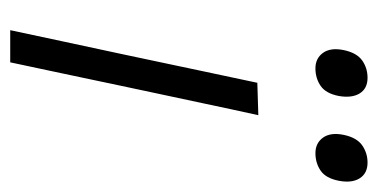

<svg xmlns="http://www.w3.org/2000/svg" viewBox="-206 -550 756 385"><g transform="rotate(90 172.5 -358.0)"><path d="M41 0Q53 -55.5 63.8 -106.8Q74.5 -158 88 -219.5L98.5 -269Q112.5 -334.5 123.5 -387.2Q134.5 -440 146.5 -495.5L211.5 -497.5Q199 -441 188 -388.5Q177 -336 162.5 -269L152 -219.5Q139 -158 128.2 -106.8Q117.5 -55.5 105.5 0ZM287.5 -612Q267.5 -612 256.5 -627.2Q245.5 -642.5 251 -669Q256.5 -695 272 -705.8Q287.5 -716.5 306.5 -716.5Q328 -716.5 338 -700.8Q348 -685 343 -659Q338 -633 322.8 -622.5Q307.5 -612 287.5 -612ZM117.5 -612Q97.5 -612 86.5 -627.2Q75.5 -642.5 81 -669Q86.5 -695 101.8 -705.8Q117 -716.5 136.5 -716.5Q158 -716.5 167.8 -700.8Q177.5 -685 173 -659Q168 -633 152.8 -622.5Q137.5 -612 117.5 -612Z"/></g></svg>

Font: Commissioner Light
Style: Italic
Weight: 300
Italic angle: -12°
Designer: Kostas Bartsokas
Foundry: Kostas Bartsokas
Version: Version 1.000; ttfautohint (v1.8.3)